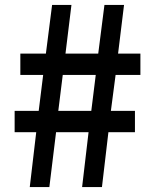

<svg xmlns="http://www.w3.org/2000/svg" viewBox="-20 -754 620 774"><path d="M100 0 126 -221H39V-307H136L154 -452H62V-538H165L190 -734H268L244 -538H376L401 -734H480L456 -538H546V-452H446L427 -307H524V-221H417L391 0H311L337 -221H206L179 0ZM215 -307H348L366 -452H233Z"/></svg>

Font: Noto Sans JP SemiBold
Style: Regular
Weight: 600
Designer: Ryoko NISHIZUKA  (kana, bopomofo & ideographs); Paul D. Hunt (Latin, Greek & Cyrillic); Sandoll Communications , Soo-you
Foundry: Adobe
Version: Version 2.004-H2;hotconv 1.0.118;makeotfexe 2.5.65603